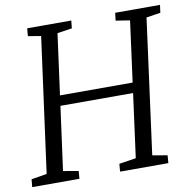

<svg xmlns="http://www.w3.org/2000/svg" viewBox="-84 -825 908 907"><g transform="rotate(-10 370.0 -371.5)"><path d="M-2 0 1.5 -37 76 -49.5 163.5 -695.5 101.5 -706 105 -743H316.5L312.5 -706L242 -695.5L202.5 -404H551L590 -695.5L522.5 -706L527 -743H742L737 -706L669 -695.5L582.5 -49.5L654 -37L651 0H419.5L422.5 -37L503.5 -49.5L544.5 -355H196L154.5 -49.5L227.5 -37L224.5 0Z"/></g></svg>

Font: Merriweather 36pt Light
Style: Italic
Weight: 300
Italic angle: -7.8°
Version: Version 2.101